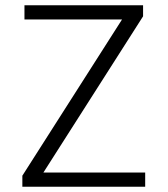

<svg xmlns="http://www.w3.org/2000/svg" viewBox="-20 -710 637 730"><path d="M65 -42 444 -636H73V-690H524V-648L145 -54H532V0H65Z"/></svg>

Font: Radio Canada Light
Style: Regular
Weight: 300
Designer: Charles Daoud, Etienne Aubert Bonn, Alexandre Saumier Demers, Jacques Le Bailly
Foundry: Radio-Canada
Version: Version 2.104;gftools[0.9.28.dev5+ged2979d]